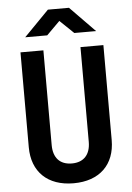

<svg xmlns="http://www.w3.org/2000/svg" viewBox="-62 -996 725 1052"><g transform="rotate(-5 300.0 -470.0)"><path d="M226 -810 299 -883 375 -810H495L358 -950H242L105 -810ZM300 10C443 10 528 -73 528 -208V-730H402V-209C402 -140 366 -99 300 -99C233 -99 198 -140 198 -209V-730H72V-208C72 -73 157 10 300 10Z"/></g></svg>

Font: Tekne LDO
Style: Bold
Weight: 700
Monospace: yes
Designer: Alessio Laiso, Mario Rullo, Paolo Rosset
Foundry: Alessio Laiso
Version: Version 1.000;hotconv 1.0.109;makeotfexe 2.5.65596